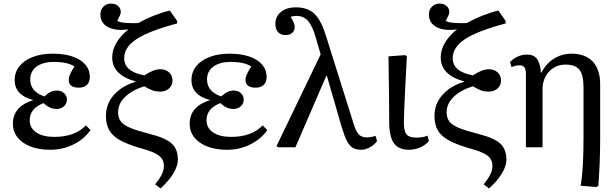

<svg xmlns="http://www.w3.org/2000/svg" viewBox="-20 -823 3438 1073"><path d="M262 14Q167 14 109.5 -26Q52 -66 52 -131Q52 -228 165 -263V-264Q62 -291 62 -376Q62 -420 88.5 -453Q115 -486 163 -504.5Q211 -523 273 -523Q370 -523 426 -488Q482 -453 482 -392Q482 -364 465.5 -348.5Q449 -333 421 -333Q364 -333 364 -377Q364 -390 370.5 -405.5Q377 -421 396 -452Q356 -477 282 -477Q220 -477 184.5 -451Q149 -425 149 -379Q149 -311 228 -284Q248 -302 264 -309.5Q280 -317 298 -317Q322 -317 338 -302.5Q354 -288 354 -267Q354 -244 337.5 -229Q321 -214 296 -214Q257 -214 224 -247Q146 -217 146 -151Q146 -108 182.5 -83Q219 -58 284 -58Q398 -58 460 -122L486 -96Q450 -45 390 -15.5Q330 14 262 14Z M877 230 847 207Q874 174 885 150Q896 126 896 104Q896 70 871 49Q846 28 786 11Q705 -11 658 -35.5Q611 -60 591.5 -93.5Q572 -127 572 -175Q572 -242 616.5 -292.5Q661 -343 738 -366V-368Q607 -404 607 -502Q607 -544 630.5 -584Q654 -624 698 -659Q627 -649 584 -671.5Q541 -694 541 -742Q541 -769 558 -786Q575 -803 601 -803Q625 -803 640 -789.5Q655 -776 655 -756Q655 -748 650.5 -737.5Q646 -727 635 -706Q659 -691 753 -694Q795 -718 842.5 -736.5Q890 -755 929 -764L970 -706V-692Q812 -650 743 -604.5Q674 -559 674 -498Q674 -422 787 -402Q817 -421 837 -428.5Q857 -436 876 -436Q906 -436 925 -418.5Q944 -401 944 -373Q944 -346 924.5 -328.5Q905 -311 876 -311Q852 -311 834.5 -317Q817 -323 786 -341Q716 -318 678 -280.5Q640 -243 640 -195Q640 -165 655 -144.5Q670 -124 709 -108Q748 -92 819 -74Q906 -52 940 -20.5Q974 11 974 69Q974 105 948.5 147Q923 189 877 230Z M1250 14Q1155 14 1097.5 -26Q1040 -66 1040 -131Q1040 -228 1153 -263V-264Q1050 -291 1050 -376Q1050 -420 1076.5 -453Q1103 -486 1151 -504.5Q1199 -523 1261 -523Q1358 -523 1414 -488Q1470 -453 1470 -392Q1470 -364 1453.5 -348.5Q1437 -333 1409 -333Q1352 -333 1352 -377Q1352 -390 1358.5 -405.5Q1365 -421 1384 -452Q1344 -477 1270 -477Q1208 -477 1172.5 -451Q1137 -425 1137 -379Q1137 -311 1216 -284Q1236 -302 1252 -309.5Q1268 -317 1286 -317Q1310 -317 1326 -302.5Q1342 -288 1342 -267Q1342 -244 1325.5 -229Q1309 -214 1284 -214Q1245 -214 1212 -247Q1134 -217 1134 -151Q1134 -108 1170.5 -83Q1207 -58 1272 -58Q1386 -58 1448 -122L1474 -96Q1438 -45 1378 -15.5Q1318 14 1250 14Z M2079 -64 2087 -34Q2071 -13 2046.5 0.5Q2022 14 1999 14Q1970 14 1951.5 3Q1933 -8 1918.5 -36Q1904 -64 1889 -115L1807 -398H1803L1631 0H1536L1525 -6L1772 -519L1745 -612Q1726 -678 1701.5 -706Q1677 -734 1637 -734Q1618 -734 1604 -729Q1627 -695 1627 -671Q1627 -651 1613 -639Q1599 -627 1576 -627Q1549 -627 1534 -643.5Q1519 -660 1519 -690Q1519 -731 1550.5 -756.5Q1582 -782 1633 -782Q1698 -782 1735.5 -747.5Q1773 -713 1800 -628L1957 -129Q1969 -88 1985.5 -71.5Q2002 -55 2029 -55Q2053 -55 2079 -64Z M2265 14Q2207 14 2181 -23Q2155 -60 2155 -143Q2155 -181 2154.5 -233Q2154 -285 2153.5 -339.5Q2153 -394 2152 -439Q2151 -484 2151 -508L2244 -515L2254 -509Q2252 -471 2249 -417.5Q2246 -364 2243.5 -308.5Q2241 -253 2239 -207Q2237 -161 2237 -138Q2237 -90 2252 -72Q2267 -54 2306 -54Q2346 -54 2369 -65L2377 -35Q2358 -12 2328 1Q2298 14 2265 14Z M2713 230 2683 207Q2710 174 2721 150Q2732 126 2732 104Q2732 70 2707 49Q2682 28 2622 11Q2541 -11 2494 -35.5Q2447 -60 2427.5 -93.5Q2408 -127 2408 -175Q2408 -242 2452.5 -292.5Q2497 -343 2574 -366V-368Q2443 -404 2443 -502Q2443 -544 2466.5 -584Q2490 -624 2534 -659Q2463 -649 2420 -671.5Q2377 -694 2377 -742Q2377 -769 2394 -786Q2411 -803 2437 -803Q2461 -803 2476 -789.5Q2491 -776 2491 -756Q2491 -748 2486.5 -737.5Q2482 -727 2471 -706Q2495 -691 2589 -694Q2631 -718 2678.5 -736.5Q2726 -755 2765 -764L2806 -706V-692Q2648 -650 2579 -604.5Q2510 -559 2510 -498Q2510 -422 2623 -402Q2653 -421 2673 -428.5Q2693 -436 2712 -436Q2742 -436 2761 -418.5Q2780 -401 2780 -373Q2780 -346 2760.5 -328.5Q2741 -311 2712 -311Q2688 -311 2670.5 -317Q2653 -323 2622 -341Q2552 -318 2514 -280.5Q2476 -243 2476 -195Q2476 -165 2491 -144.5Q2506 -124 2545 -108Q2584 -92 2655 -74Q2742 -52 2776 -20.5Q2810 11 2810 69Q2810 105 2784.5 147Q2759 189 2713 230Z M3313 222 3225 215Q3234 162 3237.5 95Q3241 28 3241 -55V-334Q3241 -404 3218.5 -433Q3196 -462 3141 -462Q3085 -462 3048.5 -423Q3012 -384 3012 -323V0H2919V-409Q2919 -436 2910.5 -447Q2902 -458 2882 -458Q2863 -458 2839 -448L2830 -476Q2872 -518 2925 -518Q2962 -518 2980.5 -494.5Q2999 -471 3003 -417H3006Q3031 -467 3075.5 -495Q3120 -523 3174 -523Q3251 -523 3292.5 -479Q3334 -435 3334 -352V-49Q3334 23 3331.5 83.5Q3329 144 3324 216Z"/></svg>

Font: Literata 36pt
Style: Regular
Weight: 400
Designer: Latin by Veronika Burian and Jose Scaglione. Greek by Irene Vlachou. Cyrillic by Vera Evstafieva.
Foundry: TypeTogether
Version: Version 3.002